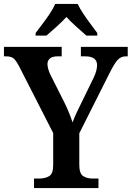

<svg xmlns="http://www.w3.org/2000/svg" viewBox="-21 -951 666 971"><path d="M151 0V-48H176Q207 -48 227.5 -60Q248 -72 248 -116V-278L77 -613Q62 -642 49.5 -654Q37 -666 11 -666H-1V-714H291V-666H270Q243 -666 231 -655Q219 -644 219 -627Q219 -615 223.5 -600Q228 -585 234 -573L303 -436Q318 -406 328 -381Q338 -356 346 -332Q354 -355 368 -384.5Q382 -414 398 -446L453 -559Q463 -580 466.5 -595.5Q470 -611 470 -621Q470 -666 410 -666H388V-714H625V-666H614Q592 -666 576 -650Q560 -634 537 -589L380 -277V-118Q380 -73 399.5 -60.5Q419 -48 447 -48H477V0ZM159 -784Q173 -803 193 -829Q213 -855 231 -882Q249 -909 258 -931H372Q382 -909 400 -882Q418 -855 437.5 -829Q457 -803 471 -784V-771H416Q395 -789 365.5 -815.5Q336 -842 315 -865Q294 -842 265 -816Q236 -790 214 -771H159Z"/></svg>

Font: Noto Serif Hebrew SemiCondensed SemiBold
Style: Regular
Weight: 600
Width: 4
Designer: Monotype Design Team
Foundry: Monotype Imaging Inc.
Version: Version 2.004; ttfautohint (v1.8.4.7-5d5b)